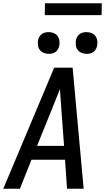

<svg xmlns="http://www.w3.org/2000/svg" viewBox="-20 -1146 640 1166"><path d="M0 0 309 -735H421L488 0H387L375 -176H171L101 0ZM205 -260H369L352 -490Q350 -519 348 -547.5Q346 -576 344 -605Q332 -576 321 -547.5Q310 -519 298 -490ZM506 -819Q490 -819 475.5 -825Q461 -831 452 -842.5Q443 -854 441 -869.5Q439 -885 441 -901Q443 -912 448.5 -922Q454 -932 463.5 -939Q473 -946 484 -948.5Q495 -951 506 -951Q522 -951 536.5 -945Q551 -939 559.5 -927.5Q568 -916 570.5 -900.5Q573 -885 570 -869Q568 -858 562.5 -848Q557 -838 548 -831Q539 -824 528 -821.5Q517 -819 506 -819ZM276 -819Q260 -819 245.5 -825Q231 -831 222 -842.5Q213 -854 211 -869.5Q209 -885 211 -901Q213 -912 218.5 -922Q224 -932 233.5 -939Q243 -946 254 -948.5Q265 -951 276 -951Q292 -951 306.5 -945Q321 -939 329.5 -927.5Q338 -916 340.5 -900.5Q343 -885 340 -869Q338 -858 332.5 -848Q327 -838 318 -831Q309 -824 298 -821.5Q287 -819 276 -819ZM252 -1054 253 -1126H598L597 -1054Z"/></svg>

Font: Iosevka Aile Medium Oblique
Style: Regular
Weight: 500
Italic angle: -9°
Designer: Belleve Invis
Foundry: Belleve Invis
Version: Version 31.1.0; ttfautohint (v1.8.4)